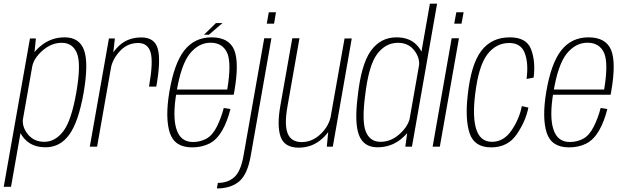

<svg xmlns="http://www.w3.org/2000/svg" viewBox="-72 -805 3421 1054"><path d="M-51.5 220.5H-11.5L115.5 -500L125 -594H92.5ZM178.5 3.5Q258 3.5 308.5 -66.2Q359 -136 387.5 -298Q415 -460.5 389.2 -530.2Q363.5 -600 283 -600Q211.5 -600 156.5 -556.8Q101.5 -513.5 94 -470L104.5 -437.5Q112.5 -484.5 161.2 -527.2Q210 -570 267 -570Q327.5 -570 350.8 -511.8Q374 -453.5 347 -298Q320 -142.5 275.5 -84.5Q231 -26.5 171.5 -26.5Q113.5 -26.5 79.8 -69.2Q46 -112 55 -160L33 -126.5Q24.5 -83 65.5 -39.8Q106.5 3.5 178.5 3.5Z M746 -329.5H786Q811.5 -472.5 794.5 -536Q777.5 -599.5 704 -599.5Q631.5 -599.5 582.5 -554.8Q533.5 -510 523 -448.5L536.5 -430.5Q546 -481.5 587 -525.2Q628 -569 686.5 -569Q739.5 -569 754.8 -516.8Q770 -464.5 746 -329.5ZM421 0H461L546.5 -485.5L558.5 -594H526Z M982.5 4 987.5 -25.5Q919 -25.5 897 -95Q874 -164 897 -299.5Q922 -451 970.5 -511Q1019 -570.5 1084 -570.5Q1151.5 -570.5 1176.5 -511.5Q1199 -454.5 1175.5 -313.5H892.5L888 -285H1211Q1213 -293 1214 -301Q1242 -460 1214 -530Q1185 -600 1089.5 -600Q996.5 -600 940 -528.5Q884 -457.5 857.5 -299.5Q834 -157.5 860 -76.5Q886 4 982.5 4ZM987.5 -25.5 982.5 4Q1036 4 1077.5 -17Q1118.5 -38 1148 -89Q1176.5 -139.5 1193 -206.5L1156.5 -212.5Q1142 -156.5 1118 -109Q1094 -61.5 1060.5 -43.5Q1026.5 -25.5 987.5 -25.5ZM1048 -614.5H1075L1149.5 -678.5H1113.5Z M1118.5 229.5Q1194.5 229.5 1240.5 191.2Q1286.5 153 1304.5 50L1418 -595H1378.5L1264.5 51.5Q1249.5 135.5 1214.5 167.2Q1179.5 199 1124 199ZM1403.5 -737.5 1392.5 -675H1432.5L1443 -737.5Z M1722 0H1755L1859 -594H1819.5L1731.5 -98ZM1572 -595H1532.5L1467 -224.5Q1447.5 -114 1468.5 -54.2Q1489.5 5.5 1568 5.5Q1641.5 5.5 1695.8 -43Q1750 -91.5 1760.5 -151L1745.5 -174Q1735 -113.5 1688.2 -69.2Q1641.5 -25 1584.5 -25Q1526 -25 1507 -73Q1488 -121 1506.5 -223.5Z M2153 0H2189.5L2327.5 -785H2288L2164.5 -83.5ZM2000 3.5Q2073 3.5 2127.2 -39.8Q2181.5 -83 2189.5 -126.5L2178.5 -160Q2169.5 -112.5 2122 -69.5Q2074.5 -26.5 2016.5 -26.5Q1959.5 -26.5 1936.5 -81.8Q1913.5 -137 1932.5 -281.5Q1952 -447 1998.5 -508.5Q2045 -570 2112.5 -570Q2170.5 -570 2203 -527.2Q2235.5 -484.5 2227.5 -437.5L2249 -470Q2257 -513.5 2216.8 -556.8Q2176.5 -600 2104.5 -600Q2017 -600 1964 -526.2Q1911 -452.5 1892 -279Q1873 -129.5 1898.8 -63Q1924.5 3.5 2000 3.5Z M2303 0H2342.5L2447.5 -595H2407.5ZM2433 -737.5 2421.5 -675H2461.5L2473 -737.5Z M2624.5 4Q2716 4 2765.2 -68.5Q2814.5 -141 2828.5 -214.5L2792.5 -222.5Q2779.5 -153 2736.5 -89.8Q2693.5 -26.5 2629 -26.5Q2565.5 -26.5 2543.2 -93.2Q2521 -160 2536 -284Q2554.5 -442.5 2602.8 -505.8Q2651 -569 2723.5 -569Q2788 -569 2809 -513Q2830 -457 2818.5 -371.5L2857.5 -379Q2868.5 -468.5 2843.5 -534.2Q2818.5 -600 2727 -600Q2626 -600 2569.8 -525.5Q2513.5 -451 2495.5 -282.5Q2480.5 -150 2506.2 -73Q2532 4 2624.5 4Z M3051.5 4 3056.5 -25.5Q2988 -25.5 2966 -95Q2943 -164 2966 -299.5Q2991 -451 3039.5 -511Q3088 -570.5 3153 -570.5Q3220.5 -570.5 3245.5 -511.5Q3268 -454.5 3244.5 -313.5H2961.5L2957 -285H3280Q3282 -293 3283 -301Q3311 -460 3283 -530Q3254 -600 3158.5 -600Q3065.5 -600 3009 -528.5Q2953 -457.5 2926.5 -299.5Q2903 -157.5 2929 -76.5Q2955 4 3051.5 4ZM3056.5 -25.5 3051.5 4Q3105 4 3146.5 -17Q3187.5 -38 3217 -89Q3245.5 -139.5 3262 -206.5L3225.5 -212.5Q3211 -156.5 3187 -109Q3163 -61.5 3129.5 -43.5Q3095.5 -25.5 3056.5 -25.5Z"/></svg>

Font: Anybody SemiCondensed ExtraLight
Style: Italic
Weight: 250
Width: 4
Italic angle: -10°
Version: Version 1.113;gftools[0.9.25]